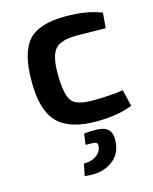

<svg xmlns="http://www.w3.org/2000/svg" viewBox="-114 -580 721 904"><g transform="rotate(-15 247.0 -127.5)"><path d="M483 -17Q411 12 306 12Q175 12 117 -49Q59 -110 60 -250Q60 -390 112 -447Q164 -504 292 -504Q398 -504 468 -475L462 -401Q359 -403 324 -403Q245 -403 217 -373Q186 -340 188 -243Q189 -145 216 -115Q240 -88 314 -88Q398 -88 464 -98ZM235 52Q307 44 337 57Q371 72 369 121Q367 189 315 223Q265 257 186 246L198 188Q235 189 259 171Q284 154 286 124Q287 112 277 108Q267 105 228 105Z"/></g></svg>

Font: Taylor Sans Upright Semi Bold
Style: Regular
Weight: 600
Italic angle: -8°
Designer: Natanael Gama
Version: Version 1.001 September 8, 2015